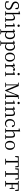

<svg xmlns="http://www.w3.org/2000/svg" viewBox="4613 -5460 1109 10375"><g transform="rotate(90 5167.5 -272.5)"><path d="M267 -424 310 -408Q384 -378 428 -347Q472 -316 491 -277Q510 -238 510 -188Q510 -124 477 -78.5Q444 -33 387 -8.5Q330 16 257 16Q196 16 140.5 -1.5Q85 -19 49 -42L54 -192H105L129 -60Q158 -44 186 -36.5Q214 -29 252 -29Q334 -29 384 -65Q434 -101 434 -171Q434 -225 400 -257.5Q366 -290 288 -321L247 -337Q163 -371 113.5 -421Q64 -471 64 -550Q64 -612 95.5 -656Q127 -700 180.5 -723Q234 -746 300 -746Q356 -746 398 -730.5Q440 -715 476 -689L471 -549H418L394 -676Q372 -690 349 -695.5Q326 -701 298 -701Q230 -701 185 -668.5Q140 -636 140 -571Q140 -516 173.5 -481.5Q207 -447 267 -424Z M1090 -45 1170 -32V0H926V-32L1011 -44Q1012 -86 1012.5 -137.5Q1013 -189 1013 -228V-328Q1013 -406 989.5 -436Q966 -466 917 -466Q880 -466 840 -449Q800 -432 751 -386V-228Q751 -190 751.5 -138Q752 -86 753 -44L832 -32V0H587V-32L673 -45Q674 -86 674.5 -138Q675 -190 675 -228V-726L584 -734V-765L737 -807L752 -798L748 -644V-423Q792 -471 845.5 -499.5Q899 -528 951 -528Q1019 -528 1053.5 -483Q1088 -438 1088 -332V-228Q1088 -189 1088.5 -137.5Q1089 -86 1090 -45Z M1369 -663Q1343 -663 1324.5 -680Q1306 -697 1306 -724Q1306 -752 1324.5 -768.5Q1343 -785 1369 -785Q1396 -785 1414.5 -768.5Q1433 -752 1433 -724Q1433 -697 1414.5 -680Q1396 -663 1369 -663ZM1411 -45 1490 -32V0H1246V-32L1332 -45Q1333 -86 1333.5 -138Q1334 -190 1334 -228V-284Q1334 -330 1333.5 -364Q1333 -398 1332 -436L1240 -442V-475L1397 -527L1412 -517L1409 -375V-228Q1409 -190 1409.5 -138Q1410 -86 1411 -45Z M1728 -413V-97Q1761 -64 1793.5 -50.5Q1826 -37 1860 -37Q1903 -37 1939 -59.5Q1975 -82 1996.5 -129.5Q2018 -177 2018 -253Q2018 -363 1976 -420.5Q1934 -478 1869 -478Q1842 -478 1807.5 -466Q1773 -454 1728 -413ZM1717 -517 1723 -445Q1762 -488 1805 -508Q1848 -528 1892 -528Q1951 -528 1997.5 -495.5Q2044 -463 2071 -403Q2098 -343 2098 -261Q2098 -176 2069.5 -114.5Q2041 -53 1991 -19.5Q1941 14 1877 14Q1839 14 1800 -1.5Q1761 -17 1724 -61V32Q1724 76 1724.5 123.5Q1725 171 1727 217L1830 230V262H1559V230L1650 217Q1651 172 1651.5 125Q1652 78 1652 34V-282Q1652 -330 1651 -365Q1650 -400 1648 -435L1558 -442V-474L1703 -527Z M2350 -413V-97Q2383 -64 2415.5 -50.5Q2448 -37 2482 -37Q2525 -37 2561 -59.5Q2597 -82 2618.5 -129.5Q2640 -177 2640 -253Q2640 -363 2598 -420.5Q2556 -478 2491 -478Q2464 -478 2429.5 -466Q2395 -454 2350 -413ZM2339 -517 2345 -445Q2384 -488 2427 -508Q2470 -528 2514 -528Q2573 -528 2619.5 -495.5Q2666 -463 2693 -403Q2720 -343 2720 -261Q2720 -176 2691.5 -114.5Q2663 -53 2613 -19.5Q2563 14 2499 14Q2461 14 2422 -1.5Q2383 -17 2346 -61V32Q2346 76 2346.5 123.5Q2347 171 2349 217L2452 230V262H2181V230L2272 217Q2273 172 2273.5 125Q2274 78 2274 34V-282Q2274 -330 2273 -365Q2272 -400 2270 -435L2180 -442V-474L2325 -527Z M3068 14Q3006 14 2949.5 -15.5Q2893 -45 2857.5 -104.5Q2822 -164 2822 -255Q2822 -346 2857.5 -406.5Q2893 -467 2949.5 -497.5Q3006 -528 3068 -528Q3129 -528 3185 -497.5Q3241 -467 3277 -406.5Q3313 -346 3313 -255Q3313 -164 3277.5 -104.5Q3242 -45 3185.5 -15.5Q3129 14 3068 14ZM3068 -26Q3143 -26 3186 -84Q3229 -142 3229 -255Q3229 -367 3186 -427.5Q3143 -488 3068 -488Q2992 -488 2949.5 -427.5Q2907 -367 2907 -255Q2907 -142 2949.5 -84Q2992 -26 3068 -26Z M3562 -517 3572 -386Q3599 -452 3643.5 -490Q3688 -528 3735 -528Q3759 -528 3781 -518Q3803 -508 3811 -492Q3811 -460 3797.5 -442Q3784 -424 3755 -424Q3736 -424 3721 -432Q3706 -440 3691 -453L3677 -465Q3642 -442 3617 -406.5Q3592 -371 3573 -319V-228Q3573 -190 3573.5 -138.5Q3574 -87 3575 -45L3667 -32V0H3412V-32L3494 -44Q3495 -86 3496 -138Q3497 -190 3497 -228V-283Q3497 -331 3496 -365.5Q3495 -400 3493 -435L3404 -442V-474L3548 -527Z M3983 -663Q3957 -663 3938.5 -680Q3920 -697 3920 -724Q3920 -752 3938.5 -768.5Q3957 -785 3983 -785Q4010 -785 4028.5 -768.5Q4047 -752 4047 -724Q4047 -697 4028.5 -680Q4010 -663 3983 -663ZM4025 -45 4104 -32V0H3860V-32L3946 -45Q3947 -86 3947.5 -138Q3948 -190 3948 -228V-284Q3948 -330 3947.5 -364Q3947 -398 3946 -436L3854 -442V-475L4011 -527L4026 -517L4023 -375V-228Q4023 -190 4023.5 -138Q4024 -86 4025 -45Z M5329 -694 5225 -683Q5224 -612 5223.5 -539Q5223 -466 5223 -392V-337Q5223 -264 5223.5 -191.5Q5224 -119 5225 -46L5329 -36V0H5040V-36L5138 -46Q5140 -118 5139.5 -190.5Q5139 -263 5140 -334L5141 -635L4889 0H4848L4586 -631Q4587 -595 4587.5 -555.5Q4588 -516 4589 -481.5Q4590 -447 4590.5 -425Q4591 -403 4591 -403V-48L4688 -36V0H4447V-36L4544 -48L4545 -682L4444 -694V-729H4630L4885 -109L5131 -729H5329Z M5545 -663Q5519 -663 5500.5 -680Q5482 -697 5482 -724Q5482 -752 5500.5 -768.5Q5519 -785 5545 -785Q5572 -785 5590.5 -768.5Q5609 -752 5609 -724Q5609 -697 5590.5 -680Q5572 -663 5545 -663ZM5587 -45 5666 -32V0H5422V-32L5508 -45Q5509 -86 5509.5 -138Q5510 -190 5510 -228V-284Q5510 -330 5509.5 -364Q5509 -398 5508 -436L5416 -442V-475L5573 -527L5588 -517L5585 -375V-228Q5585 -190 5585.5 -138Q5586 -86 5587 -45Z M6251 -45 6330 -32V0H6085V-32L6170 -44Q6171 -85 6171.5 -137Q6172 -189 6172 -228V-328Q6172 -406 6149 -436Q6126 -466 6078 -466Q6041 -466 6001.5 -448Q5962 -430 5914 -386V-228Q5914 -190 5914.5 -138Q5915 -86 5916 -45L5995 -32V0H5751V-32L5835 -44Q5836 -86 5837 -138Q5838 -190 5838 -228V-283Q5838 -330 5837 -365Q5836 -400 5834 -435L5745 -442V-474L5889 -527L5903 -517L5911 -425Q5954 -473 6007.5 -500.5Q6061 -528 6111 -528Q6179 -528 6213.5 -483Q6248 -438 6248 -332V-228Q6248 -189 6249 -137.5Q6250 -86 6251 -45Z M6832 -124 6853 -114Q6828 -54 6778 -20Q6728 14 6655 14Q6582 14 6527.5 -19Q6473 -52 6443 -113Q6413 -174 6413 -257Q6413 -342 6448 -402.5Q6483 -463 6540 -495.5Q6597 -528 6662 -528Q6731 -528 6783.5 -491Q6836 -454 6850 -395Q6844 -358 6806 -358Q6784 -358 6772 -370Q6760 -382 6755 -401L6733 -476Q6697 -488 6665 -488Q6589 -488 6540.5 -429Q6492 -370 6492 -264Q6492 -159 6543.5 -100.5Q6595 -42 6676 -42Q6723 -42 6764 -63Q6805 -84 6832 -124Z M7423 -45 7503 -32V0H7259V-32L7344 -44Q7345 -86 7345.5 -137.5Q7346 -189 7346 -228V-328Q7346 -406 7322.5 -436Q7299 -466 7250 -466Q7213 -466 7173 -449Q7133 -432 7084 -386V-228Q7084 -190 7084.5 -138Q7085 -86 7086 -44L7165 -32V0H6920V-32L7006 -45Q7007 -86 7007.5 -138Q7008 -190 7008 -228V-726L6917 -734V-765L7070 -807L7085 -798L7081 -644V-423Q7125 -471 7178.5 -499.5Q7232 -528 7284 -528Q7352 -528 7386.5 -483Q7421 -438 7421 -332V-228Q7421 -189 7421.5 -137.5Q7422 -86 7423 -45Z M7835 14Q7773 14 7716.5 -15.5Q7660 -45 7624.5 -104.5Q7589 -164 7589 -255Q7589 -346 7624.5 -406.5Q7660 -467 7716.5 -497.5Q7773 -528 7835 -528Q7896 -528 7952 -497.5Q8008 -467 8044 -406.5Q8080 -346 8080 -255Q8080 -164 8044.5 -104.5Q8009 -45 7952.5 -15.5Q7896 14 7835 14ZM7835 -26Q7910 -26 7953 -84Q7996 -142 7996 -255Q7996 -367 7953 -427.5Q7910 -488 7835 -488Q7759 -488 7716.5 -427.5Q7674 -367 7674 -255Q7674 -142 7716.5 -84Q7759 -26 7835 -26Z M8944 -685H8761Q8759 -614 8758.5 -540.5Q8758 -467 8758 -392V-337Q8758 -265 8758.5 -192Q8759 -119 8761 -47L8876 -36V0H8557V-36L8673 -47Q8674 -118 8674.5 -191Q8675 -264 8675 -337V-392Q8675 -466 8674.5 -539.5Q8674 -613 8673 -685H8490L8462 -539H8412L8420 -729H9012L9022 -539H8972Z M9607 -685H9424Q9422 -614 9421.5 -540.5Q9421 -467 9421 -392V-337Q9421 -265 9421.5 -192Q9422 -119 9424 -47L9539 -36V0H9220V-36L9336 -47Q9337 -118 9337.5 -191Q9338 -264 9338 -337V-392Q9338 -466 9337.5 -539.5Q9337 -613 9336 -685H9153L9125 -539H9075L9083 -729H9675L9685 -539H9635Z M10225 -685H9951Q9949 -614 9948.5 -541Q9948 -468 9948 -391H10130L10143 -499H10185V-237H10143L10129 -351H9948Q9948 -268 9948.5 -193.5Q9949 -119 9951 -47L10058 -36V0H9758V-36L9862 -47Q9864 -118 9864.5 -191Q9865 -264 9865 -337V-392Q9865 -465 9864.5 -538Q9864 -611 9862 -683L9758 -694V-729H10293L10301 -541H10251Z"/></g></svg>

Font: Shippori Mincho TTF
Style: Regular
Weight: 400
Version: Version 2.100